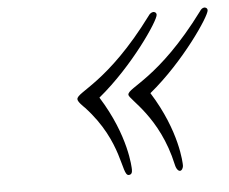

<svg xmlns="http://www.w3.org/2000/svg" viewBox="-41 -528 684 574"><g transform="rotate(-5 300.5 -241.0)"><path d="M190 -241C190 -233 205 -219 211 -213C313 -103 301 -2 323 -2C332 -2 334 -9 334 -17C334 -23 332 -119 256 -240C361 -326 448 -455 448 -472C448 -479 442 -481 439 -481C433 -481 427 -476 424 -471C284 -282 190 -263 190 -241ZM343 -241C343 -227 431 -167 463 -21C466 -7 472 -1 477 -1C482 -1 487 -8 487 -17C487 -23 485 -119 409 -240C514 -326 601 -455 601 -472C601 -479 595 -481 592 -481C586 -481 581 -476 578 -471C437 -281 343 -263 343 -241Z"/></g></svg>

Font: CMU Serif
Style: Italic
Weight: 500
Italic angle: -14.04°
Version: Version 0.7.0